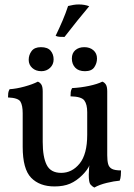

<svg xmlns="http://www.w3.org/2000/svg" viewBox="-20 -834 604 863"><path d="M225 4Q158 4 120 -35Q82 -74 82 -174V-325Q82 -360 72 -377Q62 -394 16 -396Q16 -407 17 -415.5Q18 -424 23 -433Q54 -435 90.5 -445Q127 -455 150 -467Q159 -464 165.5 -454.5Q172 -445 172 -423V-196Q172 -128 190 -92.5Q208 -57 255 -57Q304 -57 338 -99Q372 -141 372 -228V-330Q372 -365 359 -382.5Q346 -400 297 -401Q297 -412 298 -420.5Q299 -429 304 -438Q343 -440 380.5 -448Q418 -456 440 -467Q449 -464 455.5 -454.5Q462 -445 462 -423V-133L384 -96Q379 -82 370 -70Q361 -58 350 -47Q324 -21 295 -8.5Q266 4 225 4ZM404 9Q394 4 386.5 -5Q379 -14 379 -49Q379 -60 380.5 -80Q382 -100 389 -136H462Q462 -112 466 -97Q470 -82 483 -75Q496 -68 524 -68Q524 -58 523 -45Q522 -32 518 -22Q493 -20 460 -12Q427 -4 404 9ZM362 -514Q333 -514 318 -530Q303 -546 303 -571Q303 -595 318.5 -608.5Q334 -622 359 -622Q384 -622 400 -608Q416 -594 416 -571Q416 -550 404 -532Q392 -514 362 -514ZM166 -514Q141 -514 125 -528.5Q109 -543 109 -565Q109 -587 122 -604.5Q135 -622 164 -622Q194 -622 207.5 -606Q221 -590 221 -567Q221 -544 205 -529Q189 -514 166 -514ZM270 -668Q257 -668 248 -668.5Q239 -669 230 -673Q247 -708 261.5 -742Q276 -776 286 -807Q298 -810 310 -812Q322 -814 334 -814Q360 -814 381 -806Q354 -774 327.5 -741Q301 -708 270 -668Z"/></svg>

Font: Vollkorn
Style: Regular
Weight: 400
Designer: Friedrich Althausen
Foundry: Friedrich Althausen
Version: Version 4.104